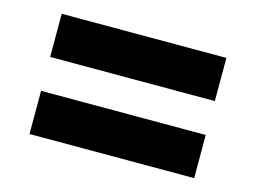

<svg xmlns="http://www.w3.org/2000/svg" viewBox="-62 -594 774 580"><g transform="rotate(15 325.0 -304.0)"><path d="M67 -357V-492H582V-357ZM67 -116V-251H582V-116Z"/></g></svg>

Font: Azeret Mono
Style: Bold
Weight: 700
Designer: Martin Vácha
Foundry: Displaay
Version: Version 1.002